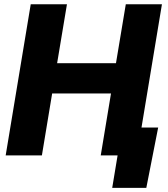

<svg xmlns="http://www.w3.org/2000/svg" viewBox="-20 -748 807 924"><path d="M7.3 0 127.9 -727.5H302.2L254.9 -443.8H538.1L585.4 -727.5H759.3L638.7 0H464.8L514.2 -298.3H231L181.6 0ZM520 156.2 545.9 0H502L523.9 -134.3H741.2L684.1 156.2Z"/></svg>

Font: Inter 24pt ExtraBold
Style: Italic
Weight: 800
Italic angle: -9.3988°
Designer: Rasmus Andersson
Foundry: rsms
Version: Version 4.001;git-66647c0bb